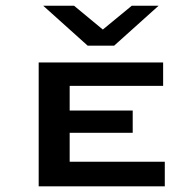

<svg xmlns="http://www.w3.org/2000/svg" viewBox="-20 -661 682 681"><path d="M242.7 -640.6 344.7 -556.2 447.3 -640.6H542.5L384.8 -499H291L133.3 -640.6ZM564.5 0H117.2V-439.5H558.6V-356.4H227.1V-269H450.7V-189.9H227.1V-87.4H564.5Z"/></svg>

Font: Squarish Sans CT
Style: RegularSC
Weight: 400
Version: Version 0.9